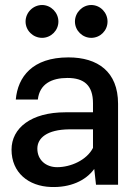

<svg xmlns="http://www.w3.org/2000/svg" viewBox="-20 -737 537 766"><path d="M148 -586C183 -586 213 -615 213 -651C213 -687 183 -717 148 -717C112 -717 82 -687 82 -651C82 -615 112 -586 148 -586ZM344 -586C380 -586 409 -615 409 -651C409 -687 380 -717 344 -717C309 -717 279 -687 279 -651C279 -615 309 -586 344 -586ZM183 9C260 12 322 -16 356 -63L363 0H451V-323C451 -451 370 -508 253 -508C109 -508 51 -430 43 -340H131C138 -402 186 -426 249 -426C315 -426 351 -397 351 -325V-289H241C104 -289 26 -226 26 -140C26 -48 94 6 183 9ZM208 -70C163 -70 129 -99 129 -144C129 -186 167 -220 256 -221H351V-147C326 -98 262 -70 208 -70Z"/></svg>

Font: Oakes Medium
Style: Regular
Weight: 500
Designer: Samuel Oakes
Foundry: Samuel Oakes
Version: Version 1.003;PS 001.003;hotconv 1.0.88;makeotf.lib2.5.64775